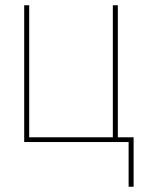

<svg xmlns="http://www.w3.org/2000/svg" viewBox="-20 -540 540 730"><path d="M469 170V0H72V-520H91V-18H409V-520H428V-18H488V170Z"/></svg>

Font: Iosevka Thin
Style: Regular
Weight: 100
Monospace: yes
Designer: Belleve Invis
Foundry: Belleve Invis
Version: Version 32.5.0; ttfautohint (v1.8.4)